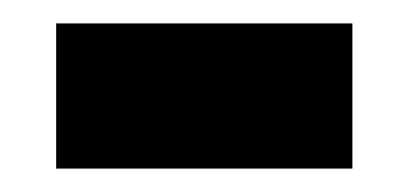

<svg xmlns="http://www.w3.org/2000/svg" viewBox="-20 -350 349 164"><path d="M28 -206H281V-330H28Z"/></svg>

Font: Noto Sans Lao UI Cond
Style: Bold
Weight: 700
Width: 3
Designer: Monotype Design Team
Foundry: Monotype Imaging Inc.
Version: Version 2.000